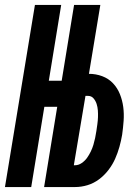

<svg xmlns="http://www.w3.org/2000/svg" viewBox="-37 -755 557 775"><path d="M-17 0 104 -735H210L160 -429H212L262 -735H368L322 -457Q350 -457 375.5 -447.5Q401 -438 419 -419Q437 -400 447 -375Q457 -350 460.5 -323Q464 -296 462 -267.5Q460 -239 456 -211Q452 -187 445 -162Q438 -137 427.5 -113.5Q417 -90 400.5 -68.5Q384 -47 362.5 -31Q341 -15 316 -7.5Q291 0 266 0H141L194 -324H142L89 0ZM266 -88Q280 -88 293 -97Q306 -106 314.5 -118Q323 -130 329.5 -143.5Q336 -157 340 -170.5Q344 -184 347 -198Q350 -212 352 -226Q354 -240 356 -254Q358 -268 358.5 -282Q359 -296 358 -309.5Q357 -323 353 -335.5Q349 -348 340.5 -358Q332 -368 318 -368H308L261 -88Z"/></svg>

Font: Iosevka Term Curly XBd Obl
Style: Regular
Weight: 800
Italic angle: -9°
Designer: Belleve Invis
Foundry: Belleve Invis
Version: Version 32.3.0